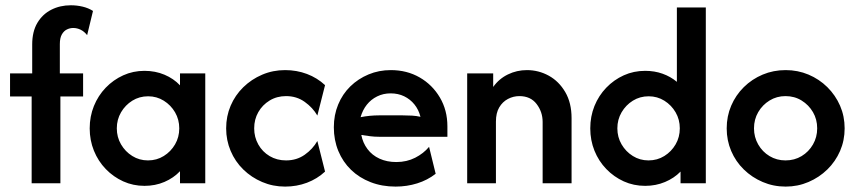

<svg xmlns="http://www.w3.org/2000/svg" viewBox="-20 -695 3250 728"><path d="M100 0V-329.2H18.1V-416.7H102.1V-526.4Q102.1 -575 121.5 -608Q141 -641 174.3 -658Q207.6 -675 248.6 -675Q271.5 -675 293.4 -669.8Q315.3 -664.6 332.6 -653.5L310.4 -561.8Q299.3 -575.7 285.8 -582.3Q272.2 -588.9 257.6 -588.9Q245.1 -588.9 233.7 -583.3Q222.2 -577.8 214.6 -564.6Q206.9 -551.4 206.9 -527.8V-416.7H295.1V-329.2H209V0Z M527.8 9.7Q484.7 9.7 447.2 -7.3Q409.7 -24.3 380.9 -54.2Q352.1 -84 336.1 -123.6Q320.1 -163.2 320.1 -208.3Q320.1 -253.5 336.1 -293.1Q352.1 -332.6 380.9 -362.5Q409.7 -392.4 447.2 -409.4Q484.7 -426.4 527.8 -426.4Q568.8 -426.4 603.5 -411.8Q638.2 -397.2 662.5 -371.5V-416.7H758.3V0H662.5V-45.8Q638.2 -20.1 603.5 -5.2Q568.8 9.7 527.8 9.7ZM541 -86.8Q574.3 -86.8 601 -103.5Q627.8 -120.1 643.8 -147.6Q659.7 -175 659.7 -208.3Q659.7 -241.7 643.8 -269.1Q627.8 -296.5 601 -313.2Q574.3 -329.9 541.7 -329.9Q508.3 -329.9 481.6 -313.2Q454.9 -296.5 438.9 -269.1Q422.9 -241.7 422.9 -208.3Q422.9 -175 438.9 -147.6Q454.9 -120.1 481.6 -103.5Q508.3 -86.8 541 -86.8Z M1061.1 12.5Q1014.6 12.5 974 -4.9Q933.3 -22.2 902.4 -52.4Q871.5 -82.6 854.5 -122.9Q837.5 -163.2 837.5 -208.3Q837.5 -254.2 854.5 -294.1Q871.5 -334 902.4 -364.2Q933.3 -394.4 974 -411.8Q1014.6 -429.2 1061.1 -429.2Q1104.9 -429.2 1143.8 -414.6Q1182.6 -400 1212.5 -372.2L1183.3 -256.9Q1166 -286.8 1135.4 -308.7Q1104.9 -330.6 1064.6 -330.6Q1029.9 -330.6 1002.4 -313.9Q975 -297.2 959.4 -269.8Q943.8 -242.4 943.8 -208.3Q943.8 -175 959.4 -147.2Q975 -119.4 1002.4 -103.1Q1029.9 -86.8 1064.6 -86.8Q1104.9 -86.8 1135.4 -108.3Q1166 -129.9 1183.3 -160.4L1212.5 -44.4Q1182.6 -16.7 1143.8 -2.1Q1104.9 12.5 1061.1 12.5Z M1479.9 12.5Q1428.5 12.5 1385.4 -4.2Q1342.4 -20.8 1311.1 -51Q1279.9 -81.2 1262.8 -122.6Q1245.8 -163.9 1245.8 -212.5Q1245.8 -259 1262.2 -298.6Q1278.5 -338.2 1308.3 -367.4Q1338.2 -396.5 1377.4 -412.8Q1416.7 -429.2 1461.8 -429.2Q1522.9 -429.2 1571.2 -401.4Q1619.4 -373.6 1647.9 -325.3Q1676.4 -277.1 1676.4 -216V-176.4H1417.4Q1400 -176.4 1383.3 -178.5Q1366.7 -180.6 1350 -183.3Q1355.6 -153.5 1373.3 -129.9Q1391 -106.2 1419.1 -93.4Q1447.2 -80.6 1482.6 -80.6Q1522.2 -80.6 1554.2 -96.9Q1586.1 -113.2 1606.9 -138.2L1631.9 -36.1Q1600.7 -11.8 1561.8 0.3Q1522.9 12.5 1479.9 12.5ZM1347.2 -250.7Q1364.6 -254.2 1382.3 -255.9Q1400 -257.6 1417.4 -257.6H1506.9Q1525.7 -257.6 1542.4 -256.6Q1559 -255.6 1574.3 -252.1Q1567.4 -279.2 1551.4 -299Q1535.4 -318.8 1512.5 -329.9Q1489.6 -341 1461.1 -341Q1433.3 -341 1410.1 -329.5Q1386.8 -318.1 1370.8 -297.9Q1354.9 -277.8 1347.2 -250.7Z M1751.4 0V-416.7H1850V-365.3Q1872.2 -396.5 1905.9 -412.8Q1939.6 -429.2 1977.8 -429.2Q2022.2 -429.2 2060.8 -408Q2099.3 -386.8 2123.3 -345.8Q2147.2 -304.9 2147.2 -247.2V0H2037.5V-232.6Q2037.5 -270.8 2014.6 -300.7Q1991.7 -330.6 1949.3 -330.6Q1926.4 -330.6 1905.9 -319.8Q1885.4 -309 1872.9 -287.8Q1860.4 -266.7 1860.4 -234V0Z M2426.4 9.7Q2382.6 9.7 2345.1 -7.3Q2307.6 -24.3 2278.8 -54.2Q2250 -84 2234 -123.6Q2218.1 -163.2 2218.1 -208.3Q2218.1 -253.5 2234 -293.1Q2250 -332.6 2278.8 -362.5Q2307.6 -392.4 2345.1 -409.4Q2382.6 -426.4 2426.4 -426.4Q2461.8 -426.4 2492 -415.6Q2522.2 -404.9 2546.5 -384.7V-666.7H2656.2V0H2560.4V-44.4Q2536.1 -19.4 2501.4 -4.9Q2466.7 9.7 2426.4 9.7ZM2438.9 -86.8Q2472.2 -86.8 2499 -103.5Q2525.7 -120.1 2541.7 -147.6Q2557.6 -175 2557.6 -208.3Q2557.6 -241.7 2541.7 -269.1Q2525.7 -296.5 2499 -313.2Q2472.2 -329.9 2439.6 -329.9Q2406.2 -329.9 2379.5 -313.2Q2352.8 -296.5 2336.8 -269.1Q2320.8 -241.7 2320.8 -208.3Q2320.8 -175 2336.8 -147.6Q2352.8 -120.1 2379.5 -103.5Q2406.2 -86.8 2438.9 -86.8Z M2959 12.5Q2912.5 12.5 2871.9 -4.9Q2831.2 -22.2 2800.3 -52.4Q2769.4 -82.6 2752.4 -122.6Q2735.4 -162.5 2735.4 -208.3Q2735.4 -254.2 2752.4 -294.1Q2769.4 -334 2800.3 -364.6Q2831.2 -395.1 2871.9 -412.2Q2912.5 -429.2 2959 -429.2Q3004.9 -429.2 3045.5 -412.2Q3086.1 -395.1 3117 -364.6Q3147.9 -334 3165.3 -294.1Q3182.6 -254.2 3182.6 -208.3Q3182.6 -162.5 3165.3 -122.6Q3147.9 -82.6 3117 -52.4Q3086.1 -22.2 3045.5 -4.9Q3004.9 12.5 2959 12.5ZM2958.3 -86.8Q2992.4 -86.8 3019.4 -103.1Q3046.5 -119.4 3062.5 -147.2Q3078.5 -175 3078.5 -208.3Q3078.5 -242.4 3062.5 -269.8Q3046.5 -297.2 3019.4 -313.9Q2992.4 -330.6 2958.3 -330.6Q2925 -330.6 2897.9 -313.9Q2870.8 -297.2 2854.9 -269.8Q2838.9 -242.4 2838.9 -208.3Q2838.9 -175 2854.9 -147.2Q2870.8 -119.4 2897.9 -103.1Q2925 -86.8 2958.3 -86.8Z"/></svg>

Font: Afacad Flux SemiBold
Style: Regular
Weight: 600
Designer: Kristian Moeller
Foundry: Dicotype
Version: Version 1.100